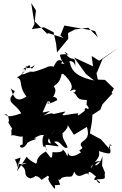

<svg xmlns="http://www.w3.org/2000/svg" viewBox="-36 -943 818 1286"><path d="M601 -734 586 -739 485 -756 395 -772 368 -705 390 -689 288 -721 280 -717 196 -800 205 -873 173 -923 195 -783 178 -748 259 -760 323 -727 340 -649 346 -592 421 -683 420 -722 467 -746 556 -757 620 -693ZM237 -256C201 -211 308 -299 300 -247C279 -276 256 -222 347 -272C347 -303 289 -297 311 -281C368 -362 301 -357 337 -375C394 -421 357 -467 398 -441C414 -477 363 -463 404 -433C472 -359 435 -340 431 -332C492 -363 470 -316 451 -323C494 -308 459 -274 546 -273C542 -206 540 -274 569 -194C522 -256 523 -178 547 -194C600 -204 590 -169 567 -219C539 -218 467 -139 489 -184C417 -181 348 -150 403 -195C388 -198 297 -167 318 -185C253 -179 225 -144 299 -199C266 -194 153 -163 221 -217C143 -215 188 -230 161 -159L240 -169L283 -266ZM63 126C94 168 69 217 93 130C81 178 113 144 142 151C66 171 135 154 134 219C136 211 128 241 167 252C224 237 177 231 218 240C258 264 219 274 284 234C316 257 249 224 330 323C344 281 302 305 367 294C340 215 350 290 377 248C434 226 443 264 461 206C492 281 553 182 557 235C554 196 562 202 608 240C569 272 635 271 614 235C588 285 676 302 609 259C689 255 659 255 667 213C638 136 650 198 650 101C632 187 558 172 639 135C566 139 597 171 571 182C589 141 641 120 626 69C709 94 711 95 698 30C699 6 733 64 691 16C730 58 656 11 720 81L641 -9L566 -50L580 -128L583 -174L636 -208L650 -244L718 -318L711 -322L727 -350L667 -408L619 -410L606 -473L611 -452L651 -548L650 -547L762 -626L628 -536L578 -568L587 -499L460 -558L539 -448L594 -404C524 -419 444 -445 433 -523C412 -537 463 -545 468 -496C471 -594 446 -507 396 -598C450 -551 433 -592 365 -576C386 -483 437 -521 340 -519C353 -479 368 -494 380 -533C338 -566 326 -477 317 -499C282 -503 246 -480 308 -500C285 -498 224 -469 187 -462C135 -468 178 -450 153 -459C89 -426 109 -460 136 -471C97 -509 152 -459 204 -515C189 -503 178 -458 161 -507C98 -470 101 -453 143 -502C146 -476 100 -431 76 -425C123 -408 82 -374 141 -296C78 -255 57 -283 36 -352C64 -318 79 -356 36 -291C24 -248 64 -251 107 -184C-19 -140 20 -184 -16 -178C31 -188 19 -135 27 -118C24 -116 70 -146 18 -127C67 -32 86 -60 71 -74C27 -94 45 -71 40 -24C35 -63 111 -1 139 -43C119 -51 113 -35 116 25C74 29 116 76 147 14C185 -13 233 -11 192 -16C246 -54 290 -47 304 19C259 10 309 -48 333 -77C301 -36 296 -21 264 -43C236 -27 253 61 261 36C304 90 262 61 270 27C349 31 386 56 327 8C369 -12 384 63 417 44C403 5 379 -15 384 -45C360 -40 448 -89 406 -123L459 -40L546 -93C577 9 494 -8 506 33C537 65 472 53 507 77C482 95 416 132 417 57C432 159 353 76 422 134C411 64 371 53 384 56C393 88 290 74 316 74C312 150 298 97 270 72C178 125 232 159 194 151C219 156 162 137 143 107L78 204L102 112Z"/></svg>

Font: Hussar Lance
Style: Regular
Weight: 700
Foundry: Cannot Into Space Fonts, PlusOne Fonts
Version: Version 2.27